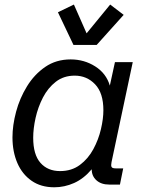

<svg xmlns="http://www.w3.org/2000/svg" viewBox="-20 -795 625 827"><path d="M213.9 11.7Q156.2 11.7 116 -16.4Q75.7 -44.4 54.7 -93Q33.7 -141.6 33.7 -203.1Q33.7 -255.4 49.3 -313.7Q64.9 -372.1 96.4 -423.3Q127.9 -474.6 174.8 -506.8Q221.7 -539.1 284.2 -539.1Q342.8 -539.1 390.1 -509Q437.5 -479 453.1 -426.3L475.1 -527.3H551.8L460.4 -96.7Q457.5 -82.5 460.4 -76.2Q463.4 -69.8 478 -69.8H510.7L496.6 0H450.2Q416 0 395.5 -18.3Q375 -36.6 375 -65.9Q340.8 -25.4 299.3 -6.8Q257.8 11.7 213.9 11.7ZM238.8 -58.1Q288.6 -58.1 324.2 -84.7Q359.9 -111.3 382.1 -152.6Q404.3 -193.8 414.8 -238.8Q425.3 -283.7 425.3 -320.3Q425.3 -394.5 389.6 -431.9Q354 -469.2 301.8 -469.2Q254.4 -469.2 220.5 -442.9Q186.5 -416.5 165 -375Q143.6 -333.5 133.3 -287.4Q123 -241.2 123 -201.7Q123 -128.9 154.3 -93.5Q185.5 -58.1 238.8 -58.1ZM454.6 -775.4 512.7 -731 396.5 -601.6H296.4L229.5 -742.2L298.3 -775.4L353 -651.4Z"/></svg>

Font: Schibsted Grotesk
Style: Italic
Weight: 400
Italic angle: -12°
Designer: Bakken & Baeck AS, Henrik Kongsvoll
Foundry: Schibsted ASA
Version: Version 1.100; ttfautohint (v1.8.4.7-5d5b);gftools[0.9.25]